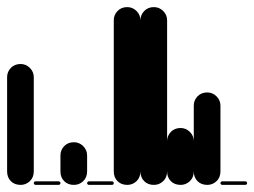

<svg xmlns="http://www.w3.org/2000/svg" viewBox="-20 -520 715 540"><path d="M0 -38H75V-303H0ZM38 -75Q21 -75 10.5 -64Q0 -53 0 -38Q0 -21 10.5 -10.5Q21 0 38 0Q53 0 64 -10.5Q75 -21 75 -38Q75 -53 64 -64Q53 -75 38 -75ZM38 -340Q21 -340 10.5 -329Q0 -318 0 -303Q0 -286 10.5 -275.5Q21 -265 38 -265Q53 -265 64 -275.5Q75 -286 75 -303Q75 -318 64 -329Q53 -340 38 -340Z M80 -10Q78 -10 76.5 -8.5Q75 -7 75 -5Q75 -3 76.5 -1.5Q78 0 80 0H145Q147 0 148.5 -1.5Q150 -3 150 -5Q150 -7 148.5 -8.5Q147 -10 145 -10Z M150 -38H225V-83H150ZM188 -75Q171 -75 160.5 -64Q150 -53 150 -38Q150 -21 160.5 -10.5Q171 0 188 0Q203 0 214 -10.5Q225 -21 225 -38Q225 -53 214 -64Q203 -75 188 -75ZM188 -120Q171 -120 160.5 -109Q150 -98 150 -83Q150 -66 160.5 -55.5Q171 -45 188 -45Q203 -45 214 -55.5Q225 -66 225 -83Q225 -98 214 -109Q203 -120 188 -120Z M230 -10Q228 -10 226.5 -8.5Q225 -7 225 -5Q225 -3 226.5 -1.5Q228 0 230 0H295Q297 0 298.5 -1.5Q300 -3 300 -5Q300 -7 298.5 -8.5Q297 -10 295 -10Z M300 -38H375V-463H300ZM338 -75Q321 -75 310.5 -64Q300 -53 300 -38Q300 -21 310.5 -10.5Q321 0 338 0Q353 0 364 -10.5Q375 -21 375 -38Q375 -53 364 -64Q353 -75 338 -75ZM338 -500Q321 -500 310.5 -489Q300 -478 300 -463Q300 -446 310.5 -435.5Q321 -425 338 -425Q353 -425 364 -435.5Q375 -446 375 -463Q375 -478 364 -489Q353 -500 338 -500Z M375 -38H450V-463H375ZM413 -75Q396 -75 385.5 -64Q375 -53 375 -38Q375 -21 385.5 -10.5Q396 0 413 0Q428 0 439 -10.5Q450 -21 450 -38Q450 -53 439 -64Q428 -75 413 -75ZM413 -500Q396 -500 385.5 -489Q375 -478 375 -463Q375 -446 385.5 -435.5Q396 -425 413 -425Q428 -425 439 -435.5Q450 -446 450 -463Q450 -478 439 -489Q428 -500 413 -500Z M450 -38H525V-123H450ZM488 -75Q471 -75 460.5 -64Q450 -53 450 -38Q450 -21 460.5 -10.5Q471 0 488 0Q503 0 514 -10.5Q525 -21 525 -38Q525 -53 514 -64Q503 -75 488 -75ZM488 -160Q471 -160 460.5 -149Q450 -138 450 -123Q450 -106 460.5 -95.5Q471 -85 488 -85Q503 -85 514 -95.5Q525 -106 525 -123Q525 -138 514 -149Q503 -160 488 -160Z M525 -38H600V-223H525ZM563 -75Q546 -75 535.5 -64Q525 -53 525 -38Q525 -21 535.5 -10.5Q546 0 563 0Q578 0 589 -10.5Q600 -21 600 -38Q600 -53 589 -64Q578 -75 563 -75ZM563 -260Q546 -260 535.5 -249Q525 -238 525 -223Q525 -206 535.5 -195.5Q546 -185 563 -185Q578 -185 589 -195.5Q600 -206 600 -223Q600 -238 589 -249Q578 -260 563 -260Z M605 -10Q603 -10 601.5 -8.5Q600 -7 600 -5Q600 -3 601.5 -1.5Q603 0 605 0H670Q672 0 673.5 -1.5Q675 -3 675 -5Q675 -7 673.5 -8.5Q672 -10 670 -10Z"/></svg>

Font: Wavefont Medium
Style: Regular
Weight: 500
Version: Version 3.004;gftools[0.9.33]